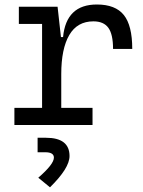

<svg xmlns="http://www.w3.org/2000/svg" viewBox="-20 -547 626 840"><path d="M248 -222.7V-75.2H384.8V0H43V-75.2H164.1V-442.4H62.5V-517.6H231.9L246.6 -384.8H255.9Q269.5 -527.3 403.8 -527.3Q484.9 -527.3 521.7 -481.4Q558.6 -435.5 558.6 -333H474.6Q474.6 -397 454.1 -425.3Q433.6 -453.6 388.7 -453.6Q317.9 -453.6 283 -393.6Q248 -333.5 248 -222.7ZM198.7 272.5 147.5 230.5Q215.8 171.4 215.8 142.6Q215.8 119.1 177.7 119.1H144.5V55.7H181.2Q284.2 55.7 284.2 135.7Q284.2 188.5 198.7 272.5Z"/></svg>

Font: Cascadia Mono NF SemiLight
Style: Regular
Weight: 350
Monospace: yes
Designer: Aaron Bell
Foundry: Saja Typeworks
Version: Version 2404.023; ttfautohint (v1.8.4)